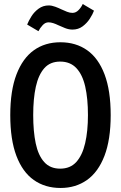

<svg xmlns="http://www.w3.org/2000/svg" viewBox="-20 -919 600 954"><path d="M281 15Q204 15 148 -24.5Q92 -64 61.5 -144.5Q31 -225 31 -347Q31 -469 62 -549.5Q93 -630 148.5 -669.5Q204 -709 280 -709Q357 -709 413 -669.5Q469 -630 499.5 -549.5Q530 -469 530 -347Q530 -225 499 -144.5Q468 -64 412 -24.5Q356 15 281 15ZM279 -81Q329 -81 359 -114Q389 -147 403 -207Q417 -267 417 -347Q417 -429 403.5 -488.5Q390 -548 359.5 -580.5Q329 -613 279 -613Q229 -613 200 -580Q171 -547 158 -488Q145 -429 145 -347Q145 -266 157.5 -206.5Q170 -147 199.5 -114Q229 -81 279 -81ZM171 -764 115 -797Q122 -815 136 -837.5Q150 -860 172 -876Q194 -892 222 -892Q237 -892 254.5 -885.5Q272 -879 284 -873Q299 -866 313 -860.5Q327 -855 340 -855Q357 -855 370.5 -869Q384 -883 391 -899L447 -866Q441 -849 426.5 -826.5Q412 -804 390.5 -788Q369 -772 340 -772Q322 -772 303 -779.5Q284 -787 269 -794Q257 -800 244.5 -804Q232 -808 221 -808Q205 -808 192 -794Q179 -780 171 -764Z"/></svg>

Font: Ubuntu Sans Mono Medium
Style: Regular
Weight: 500
Monospace: yes
Designer: Dalton Maag Ltd
Foundry: Dalton Maag Ltd
Version: Version 1.006